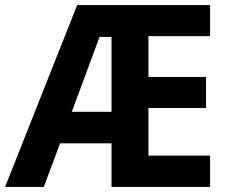

<svg xmlns="http://www.w3.org/2000/svg" viewBox="-21 -734 898 754"><path d="M804 0V-123H562V-310H788V-432H562V-592H804V-714H282L-1 0H151L215 -171H417V0ZM261 -295 370 -589H417V-295Z"/></svg>

Font: Noto Sans Myanmar SemiCondensed
Style: Bold
Weight: 700
Width: 4
Designer: Monotype Design Team
Foundry: Monotype Imaging Inc.
Version: Version 2.107